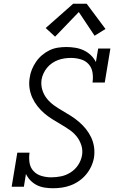

<svg xmlns="http://www.w3.org/2000/svg" viewBox="-20 -993 640 1021"><path d="M262 8Q262 8 262 8Q262 8 261 8Q239 8 217 4.5Q195 1 176 -8.5Q157 -18 142 -33.5Q127 -49 118 -68L107 0H42L72 -181H137Q133 -154 137 -128Q141 -102 158 -83.5Q175 -65 200.5 -57.5Q226 -50 252 -50Q279 -50 305.5 -55.5Q332 -61 356 -76.5Q380 -92 395.5 -115.5Q411 -139 416 -166Q421 -194 412.5 -220.5Q404 -247 387.5 -267.5Q371 -288 349 -303Q327 -318 304 -331.5Q281 -345 258.5 -359Q236 -373 216 -390Q196 -407 179.5 -428Q163 -449 152 -473Q141 -497 137 -524.5Q133 -552 138 -580Q141 -603 150 -624.5Q159 -646 172.5 -665.5Q186 -685 204.5 -700.5Q223 -716 244 -726Q265 -736 287.5 -739.5Q310 -743 333 -743Q357 -743 381 -739Q405 -735 426 -725Q447 -715 463.5 -699Q480 -683 490 -663L502 -735H567L537 -554H472Q476 -581 472 -607Q468 -633 451.5 -651.5Q435 -670 409.5 -677.5Q384 -685 357 -685Q341 -685 323.5 -682.5Q306 -680 289.5 -674Q273 -668 257.5 -657.5Q242 -647 230.5 -633Q219 -619 211.5 -603Q204 -587 201 -570Q197 -541 205 -515Q213 -489 229.5 -468.5Q246 -448 267.5 -432.5Q289 -417 312 -404Q335 -391 357.5 -376.5Q380 -362 400 -345Q420 -328 436.5 -307.5Q453 -287 464.5 -263Q476 -239 480 -212Q484 -185 480 -156Q476 -132 465.5 -109Q455 -86 439 -66.5Q423 -47 402 -32Q381 -17 357.5 -8Q334 1 310 4.5Q286 8 262 8ZM273 -798 223 -844 369 -973H441L541 -839L483 -803L399 -929Z"/></svg>

Font: Iosevka Etoile Light Oblique
Style: Regular
Weight: 300
Italic angle: -9°
Designer: Belleve Invis
Foundry: Belleve Invis
Version: Version 15.5.2; ttfautohint (v1.8.4)